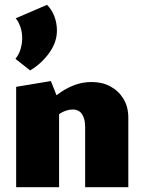

<svg xmlns="http://www.w3.org/2000/svg" viewBox="-20 -776 599 796"><path d="M333 0V-251Q333 -282 320.5 -302Q308 -322 281 -322Q269 -322 256 -318Q243 -314 231.5 -307Q220 -300 212 -289L173 -349Q204 -375 233 -394.5Q262 -414 293.5 -425Q325 -436 360 -436Q404 -436 438 -417.5Q472 -399 492 -366Q512 -333 512 -288V0ZM47 0V-416L191 -440L225 -354V0ZM105 -484 44 -532Q60 -552 66 -575Q72 -598 72 -617Q72 -644 64 -666Q56 -688 45 -700L175 -756Q195 -736 205.5 -708Q216 -680 216 -649Q216 -601 184 -556.5Q152 -512 105 -484Z"/></svg>

Font: Ysabeau Infant Black
Style: Regular
Weight: 900
Designer: Christian Thalmann (Catharsis Fonts)
Version: Version 2.001;gftools[0.9.30]; featfreeze: ss01,ss02,lnum